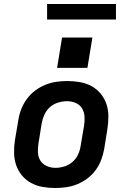

<svg xmlns="http://www.w3.org/2000/svg" viewBox="-20 -934 640 962"><path d="M257 8Q224 8 193 2.5Q162 -3 135.5 -17.5Q109 -32 89.5 -55.5Q70 -79 60.5 -108Q51 -137 50.5 -169Q50 -201 55 -233L72 -333Q76 -360 86.5 -387Q97 -414 114.5 -438Q132 -462 156 -480Q180 -498 207 -509Q234 -520 261.5 -524Q289 -528 317 -528Q349 -528 380.5 -522.5Q412 -517 438.5 -502.5Q465 -488 484.5 -464.5Q504 -441 513.5 -412Q523 -383 523 -351Q523 -319 518 -287L502 -187Q497 -160 487 -133Q477 -106 459.5 -82Q442 -58 418 -40Q394 -22 367 -11Q340 0 312 4Q284 8 257 8ZM258 -93Q280 -93 302.5 -100Q325 -107 343 -122.5Q361 -138 371 -159.5Q381 -181 384 -203L401 -303Q405 -327 403.5 -350Q402 -373 391 -391Q380 -409 359.5 -418Q339 -427 316 -427Q294 -427 271 -420Q248 -413 230.5 -397.5Q213 -382 203 -360.5Q193 -339 189 -317L173 -217Q169 -193 170 -170Q171 -147 182.5 -129Q194 -111 214.5 -102Q235 -93 258 -93ZM418 -594H266L291 -746H443ZM216 -836V-914H561V-836Z"/></svg>

Font: Iosevka SS04 Extended
Style: Bold Italic
Weight: 700
Width: 7
Italic angle: -9°
Monospace: yes
Designer: Belleve Invis
Foundry: Belleve Invis
Version: Version 19.0.0; ttfautohint (v1.8.4)